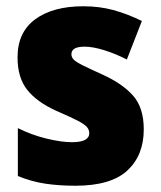

<svg xmlns="http://www.w3.org/2000/svg" viewBox="-20 -583 513 613"><path d="M439 -170Q439 -87 386.5 -38.5Q334 10 221 10Q169 10 125 3.5Q81 -3 37 -21V-174Q81 -152 128.5 -140.5Q176 -129 210 -129Q265 -129 265 -158Q265 -169 257 -178Q249 -187 226.5 -198.5Q204 -210 160 -229Q98 -257 67 -296Q36 -335 36 -400Q36 -480 92.5 -521.5Q149 -563 246 -563Q297 -563 341.5 -551Q386 -539 433 -516L385 -393Q350 -411 313.5 -422.5Q277 -434 250 -434Q208 -434 208 -410Q208 -400 215.5 -392.5Q223 -385 244 -374.5Q265 -364 307 -345Q371 -316 405 -277.5Q439 -239 439 -170Z"/></svg>

Font: Noto Sans Sinhala UI SemiCondensed Black
Style: Regular
Weight: 900
Width: 4
Designer: Jelle Bosma - Monotype Design Team
Foundry: Monotype Imaging Inc.
Version: Version 2.006; ttfautohint (v1.8.4.7-5d5b)